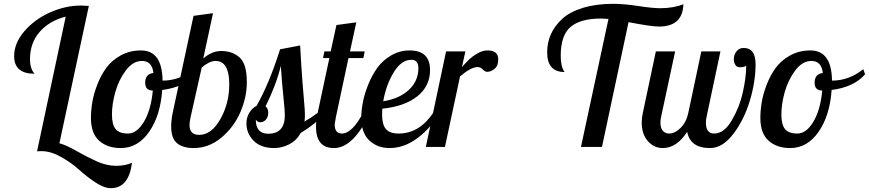

<svg xmlns="http://www.w3.org/2000/svg" viewBox="-20 -769 4548 1005"><path d="M54 -475Q54 -543 107 -605Q160 -667 241 -703.5Q322 -740 404 -740Q419 -740 445 -738L291 -19Q326 -10 379 20.5Q432 51 485 75Q538 99 588 99Q634 99 671 83Q654 216 560 216Q525 216 479 185.5Q433 155 393.5 119Q354 83 299.5 52.5Q245 22 197 22Q182 22 174 23L324 -682Q238 -660 187.5 -602Q137 -544 137 -459Q137 -409 161 -383Q54 -383 54 -475Z M456 -152Q456 -190 463 -233Q470 -276 489 -325.5Q508 -375 536.5 -414Q565 -453 612 -479Q659 -505 718 -505Q829 -505 831 -347Q920 -347 995 -407L1004 -380Q946 -313 829 -298Q820 -165 761 -79.5Q702 6 612 6Q542 6 499 -32.5Q456 -71 456 -152ZM566 -170Q566 -117 585 -93.5Q604 -70 650 -70Q696 -70 733 -131Q770 -192 780 -295Q740 -295 740 -336Q740 -382 783 -387Q776 -450 723 -450Q676 -450 638.5 -400Q601 -350 583.5 -287Q566 -224 566 -170Z M876 -107Q876 -139 884 -179L993 -686L1095 -700L1044 -463Q1089 -502 1138 -502Q1197 -502 1234.5 -468Q1272 -434 1272 -339Q1272 -260 1238 -181.5Q1204 -103 1138.5 -48.5Q1073 6 994 6Q937 6 906.5 -19.5Q876 -45 876 -107ZM972 -115Q972 -63 1022 -63Q1087 -63 1133.5 -145.5Q1180 -228 1180 -328Q1180 -450 1108 -450Q1077 -450 1036 -416L977 -153Q972 -130 972 -115Z M1270 -122Q1270 -155 1285.5 -179.5Q1301 -204 1323 -215Q1390 -333 1446 -511L1551 -531Q1557 -422 1563 -342.5Q1569 -263 1572.5 -228Q1576 -193 1576 -167Q1576 -153 1574 -133Q1608 -152 1644 -179H1686Q1633 -121 1554 -73Q1532 -33 1493.5 -13.5Q1455 6 1416 6Q1345 6 1307.5 -32.5Q1270 -71 1270 -122ZM1319 -143Q1319 -69 1384 -69Q1471 -69 1471 -166Q1471 -191 1463.5 -261.5Q1456 -332 1450 -424Q1425 -323 1370 -212Q1384 -202 1384 -179Q1384 -156 1371.5 -142.5Q1359 -129 1343 -129Q1327 -129 1319 -143Z M1634 -106Q1634 -134 1643 -179L1704 -465H1671L1678 -500H1711L1741 -638L1845 -652L1812 -500H1889L1882 -465H1804L1739 -160Q1732 -122 1732 -117Q1732 -70 1770 -70Q1797 -70 1826 -99Q1855 -128 1880 -179H1917Q1830 6 1728 6Q1634 6 1634 -106Z M1871 -154Q1871 -190 1879.5 -234Q1888 -278 1907.5 -326.5Q1927 -375 1955 -414Q1983 -453 2027.5 -479Q2072 -505 2124 -505Q2231 -505 2231 -402Q2231 -318 2164.5 -265Q2098 -212 1981 -200Q1980 -189 1980 -169Q1980 -117 2000 -93.5Q2020 -70 2067 -70Q2175 -70 2248 -179H2280Q2238 -101 2167 -47.5Q2096 6 2019 6Q1956 6 1913.5 -33.5Q1871 -73 1871 -154ZM1986 -239Q2070 -252 2120 -298.5Q2170 -345 2170 -412Q2170 -456 2133 -456Q2081 -456 2041 -390.5Q2001 -325 1986 -239Z M2209 0 2315 -500H2416L2398 -418Q2423 -446 2438.5 -460.5Q2454 -475 2480 -490Q2506 -505 2532 -505Q2588 -505 2588 -458Q2588 -424 2568.5 -408.5Q2549 -393 2530 -393Q2519 -393 2507 -405.5Q2495 -418 2480 -418Q2445 -418 2388 -369L2309 0Z M2844 -495Q2844 -545 2863 -588.5Q2882 -632 2921.5 -669Q2961 -706 3030 -727.5Q3099 -749 3190 -749Q3246 -749 3321 -737.5Q3396 -726 3435 -726Q3505 -726 3557 -747Q3554 -630 3429 -630Q3389 -630 3270 -653L3131 0H3021L3165 -670Q3139 -672 3126 -672Q3019 -672 2967 -628.5Q2915 -585 2915 -476Q2915 -421 2935 -392Q2844 -392 2844 -495Z M3339 -128Q3339 -152 3345 -179L3413 -500H3514L3441 -160Q3437 -144 3437 -127Q3437 -99 3449.5 -84.5Q3462 -70 3482 -70Q3513 -70 3543 -100Q3573 -130 3583 -179L3651 -500H3751L3679 -160Q3675 -144 3675 -127Q3675 -70 3718 -70Q3770 -70 3810.5 -139Q3851 -208 3868.5 -287Q3886 -366 3886 -425Q3877 -417 3851 -417Q3837 -417 3829 -429.5Q3821 -442 3821 -460Q3821 -482 3835 -500Q3849 -518 3872 -518Q3935 -518 3935 -433Q3935 -342 3905 -242Q3875 -142 3818.5 -68Q3762 6 3697 6Q3593 6 3577 -79Q3522 6 3449 6Q3403 6 3371 -30.5Q3339 -67 3339 -128Z M3960 -152Q3960 -190 3967 -233Q3974 -276 3993 -325.5Q4012 -375 4040.5 -414Q4069 -453 4116 -479Q4163 -505 4222 -505Q4333 -505 4335 -347Q4424 -347 4499 -407L4508 -380Q4450 -313 4333 -298Q4324 -165 4265 -79.5Q4206 6 4116 6Q4046 6 4003 -32.5Q3960 -71 3960 -152ZM4070 -170Q4070 -117 4089 -93.5Q4108 -70 4154 -70Q4200 -70 4237 -131Q4274 -192 4284 -295Q4244 -295 4244 -336Q4244 -382 4287 -387Q4280 -450 4227 -450Q4180 -450 4142.5 -400Q4105 -350 4087.5 -287Q4070 -224 4070 -170Z"/></svg>

Font: Lobster Two
Style: Italic
Weight: 400
Designer: Pablo Impallari
Foundry: Pablo Impallari. www.impallari.com
Version: Version 1.006